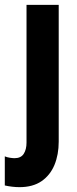

<svg xmlns="http://www.w3.org/2000/svg" viewBox="-42 -553 318 792"><path d="M38.4 219Q23.6 219 7.7 217.1Q-8.3 215.2 -22.2 212V92Q-12.5 96 -1.2 97.7Q10.1 99.5 18 99.5Q44.4 99.5 55.9 81.5Q67.4 63.6 67.4 35.2V-532.9H200.2V31.2Q200.2 84.8 182.7 127.2Q165.1 169.7 129.3 194.4Q93.4 219 38.4 219Z"/></svg>

Font: Reddit Sans Condensed
Style: Regular
Weight: 400
Designer: Stephen Hutchings
Foundry: Reddit
Version: Version 1.014